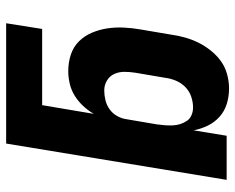

<svg xmlns="http://www.w3.org/2000/svg" viewBox="-92 -684 783 640"><g transform="rotate(-90 300.0 -363.5)"><path d="M326 8Q299 8 274.5 0.5Q250 -7 231.5 -23.5Q213 -40 202 -62.5Q191 -85 186 -110L168 0H21L142 -735H543L524 -615H270L241 -443Q252 -462 267.5 -478.5Q283 -495 301.5 -506.5Q320 -518 341.5 -523Q363 -528 383 -528Q412 -528 438 -519.5Q464 -511 482.5 -492.5Q501 -474 511.5 -449Q522 -424 526 -397Q530 -370 528.5 -341.5Q527 -313 522 -285L505 -185Q502 -162 495.5 -139Q489 -116 478.5 -94.5Q468 -73 452 -53Q436 -33 416.5 -19Q397 -5 373 1.5Q349 8 326 8ZM262 -112Q280 -112 298 -118Q316 -124 330 -137.5Q344 -151 351.5 -169Q359 -187 361 -204L378 -304Q381 -323 381 -341Q381 -359 374 -374.5Q367 -390 352 -399Q337 -408 319 -408Q303 -408 286.5 -404Q270 -400 256 -390Q242 -380 233.5 -364.5Q225 -349 223 -333L206 -233Q204 -219 203 -206Q202 -193 202.5 -180Q203 -167 207 -154.5Q211 -142 218 -132Q225 -122 237 -117Q249 -112 262 -112Z"/></g></svg>

Font: Iosevka Heavy Extended Oblique
Style: Regular
Weight: 900
Width: 7
Italic angle: -9°
Monospace: yes
Designer: Belleve Invis
Foundry: Belleve Invis
Version: Version 32.5.0; ttfautohint (v1.8.4)